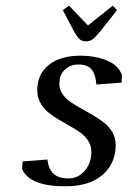

<svg xmlns="http://www.w3.org/2000/svg" viewBox="-20 -651 451 679"><path d="M58.1 -53.2 60.1 -80.1 147.9 -86.9Q150.4 -55.7 168.2 -37.8Q186 -20 221.2 -20Q256.8 -20 280 -47.4Q303.2 -74.7 303.2 -113.8Q303.2 -134.3 292.7 -151.6Q282.2 -168.9 265.4 -181.2Q248.5 -193.4 228 -204.8Q207.5 -216.3 187 -228.5Q166.5 -240.7 149.7 -254.4Q132.8 -268.1 122.3 -288.1Q111.8 -308.1 111.8 -332Q111.8 -389.2 152.8 -421.6Q193.8 -454.1 265.1 -454.1Q314.9 -454.1 356.4 -437.7Q397.9 -421.4 411.1 -386.2L410.2 -358.9L320.8 -352.1Q318.4 -386.7 304.4 -404.8Q290.5 -422.9 256.8 -422.9Q228 -422.9 209 -404.3Q189.9 -385.7 189.9 -354Q189.9 -335 200.9 -318.6Q211.9 -302.2 229.5 -290.3Q247.1 -278.3 268.3 -266.6Q289.6 -254.9 310.8 -242.4Q332 -230 349.6 -215.8Q367.2 -201.7 378.2 -181.9Q389.2 -162.1 389.2 -138.2Q389.2 -73.7 343 -33Q296.9 7.8 210.9 7.8Q84.5 7.8 58.1 -53.2ZM202.1 -615.2 224.1 -630.9 291 -561 378.9 -630.9 394 -615.2 332 -537.1Q315.9 -518.1 306.9 -511.5Q297.9 -504.9 284.2 -504.9Q270.5 -504.9 262.5 -511.5Q254.4 -518.1 243.2 -537.1Z"/></svg>

Font: Dehuti
Style: Bold-Italic
Weight: 700
Version: Version 1.2